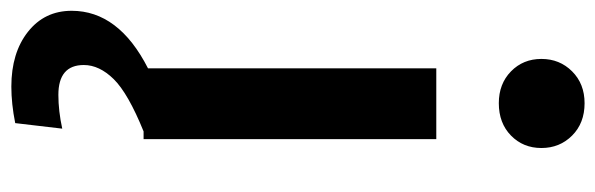

<svg xmlns="http://www.w3.org/2000/svg" viewBox="-414 -452 1076 347"><g transform="rotate(90 124.5 -279.0)"><path d="M58 -719Q58 -752 80.5 -774.5Q103 -797 138 -797Q174 -797 196.5 -774.5Q219 -752 219 -719Q219 -686 196.5 -664Q174 -642 138 -642Q103 -642 80.5 -664Q58 -686 58 -719ZM75 -529H203V0H189Q120 28 94.5 54Q69 80 69 108Q69 154 123 154Q152 154 184 147L174 232Q139 239 108 239Q47 239 9 209Q-29 179 -29 130Q-29 45 75 -8Z"/></g></svg>

Font: Fira Sans Medium
Style: Regular
Weight: 500
Designer: bBox Type GmbH & Carrois Corporate GbR & Edenspiekermann AG
Foundry: bBox Type GmbH & Carrois Corporate GbR & Edenspiekermann AG
Version: Version 4.301